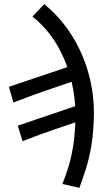

<svg xmlns="http://www.w3.org/2000/svg" viewBox="-20 -715 524 929"><path d="M364 194 282 175Q301 128 313.5 85Q326 42 333.5 -4.5Q341 -51 344 -109Q350 -212 328.5 -310Q307 -408 259.5 -491.5Q212 -575 137 -635L194 -695Q277 -627 332.5 -535.5Q388 -444 414 -338.5Q440 -233 433 -121Q430 -53 420 1.5Q410 56 395.5 102.5Q381 149 364 194ZM89 -32 66 -107 408 -223 391 -139Q315 -113 243 -88.5Q171 -64 89 -32ZM45 -219 23 -295 365 -410 347 -326Q271 -301 199.5 -276Q128 -251 45 -219Z"/></svg>

Font: Source Sans 3 Medium
Style: Italic
Weight: 500
Italic angle: -11°
Designer: Paul D. Hunt
Foundry: Adobe
Version: Version 3.052;hotconv 1.1.0;makeotfexe 2.6.0